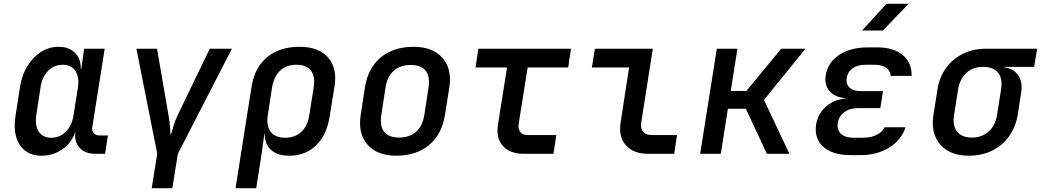

<svg xmlns="http://www.w3.org/2000/svg" viewBox="-20 -805 5449 1005"><path d="M196 10Q146 10 112 -16Q78 -42 64.5 -89Q51 -136 61 -197L85 -352Q95 -414 124 -460.5Q153 -507 195 -533.5Q237 -560 287 -560Q341 -560 372.5 -528.5Q404 -497 403 -445H406L420 -550H528L463 -139Q460 -120 470.5 -108Q481 -96 500 -96H545L530 0H478Q424 0 395.5 -32.5Q367 -65 375 -117V-118Q357 -60 308.5 -25Q260 10 196 10ZM248 -84Q293 -84 325 -116Q357 -148 365 -203L388 -347Q396 -402 374.5 -434Q353 -466 309 -466Q263 -466 231.5 -434Q200 -402 192 -347L170 -203Q162 -148 183 -116Q204 -84 248 -84Z M774 180 803 0 694 -550H802L862 -202Q868 -169 870 -140.5Q872 -112 873 -95Q879 -112 886.5 -140.5Q894 -169 910 -202L1078 -550H1194L911 0L882 180Z M1213 180 1297 -353Q1313 -452 1378.5 -506Q1444 -560 1548 -560Q1648 -560 1697 -504.5Q1746 -449 1731 -353L1706 -198Q1691 -99 1635 -44.5Q1579 10 1494 10Q1432 10 1398.5 -20.5Q1365 -51 1366 -105H1364L1346 23L1321 180ZM1472 -84Q1524 -84 1557 -114.5Q1590 -145 1599 -203L1622 -347Q1631 -405 1607.5 -435.5Q1584 -466 1532 -466Q1479 -466 1446.5 -435.5Q1414 -405 1404 -347L1382 -203Q1373 -147 1396.5 -115.5Q1420 -84 1472 -84Z M2054 10Q1954 10 1903.5 -48Q1853 -106 1868 -203L1890 -347Q1906 -448 1972.5 -504Q2039 -560 2145 -560Q2245 -560 2296 -502Q2347 -444 2332 -348L2309 -203Q2293 -102 2226 -46Q2159 10 2054 10ZM2069 -85Q2123 -85 2157.5 -115Q2192 -145 2201 -203L2223 -347Q2232 -405 2208 -435Q2184 -465 2130 -465Q2076 -465 2041.5 -435Q2007 -405 1998 -347L1976 -203Q1967 -145 1991 -115Q2015 -85 2069 -85Z M2721 0Q2648 0 2611.5 -42Q2575 -84 2587 -156L2634 -452H2469L2484 -550H2969L2954 -452H2742L2695 -157Q2691 -131 2703 -114.5Q2715 -98 2741 -98H2892L2877 0Z M3372 0Q3295 0 3255.5 -45.5Q3216 -91 3229 -167L3273 -452H3078L3094 -550H3397L3337 -167Q3331 -135 3346 -116.5Q3361 -98 3392 -98H3524L3509 0Z M3645 0 3732 -550H3840L3805 -329H3887L4069 -550H4196L3979 -282L4112 0H3994L3884 -236H3790L3753 0Z M4483 7H4433Q4338 7 4289.5 -36.5Q4241 -80 4252 -154Q4262 -213 4306.5 -250Q4351 -287 4416 -290Q4355 -293 4324.5 -325.5Q4294 -358 4302 -411Q4313 -478 4372.5 -517.5Q4432 -557 4523 -557H4572Q4657 -557 4705 -517Q4753 -477 4752 -408H4642Q4641 -434 4619 -450Q4597 -466 4558 -466H4510Q4469 -466 4443 -447.5Q4417 -429 4412 -397Q4407 -366 4426.5 -347Q4446 -328 4486 -328H4602L4588 -239H4471Q4428 -239 4399.5 -218Q4371 -197 4365 -162Q4360 -125 4382 -104.5Q4404 -84 4447 -84H4497Q4539 -84 4569 -99Q4599 -114 4610 -139H4720Q4698 -72 4634.5 -32.5Q4571 7 4483 7ZM4492 -645 4620 -785H4736L4601 -645Z M5052 10Q4952 10 4901.5 -48.5Q4851 -107 4866 -203L4887 -337Q4897 -401 4932 -449Q4967 -497 5020.5 -523.5Q5074 -550 5141 -550H5409L5393 -455H5236L5235 -453Q5286 -446 5310 -410.5Q5334 -375 5325 -319L5307 -203Q5296 -139 5261.5 -91Q5227 -43 5173 -16.5Q5119 10 5052 10ZM5067 -85Q5120 -85 5155 -116.5Q5190 -148 5199 -203L5220 -337Q5229 -395 5204 -425Q5179 -455 5126 -455Q5073 -455 5038.5 -423.5Q5004 -392 4995 -337L4974 -203Q4965 -148 4989.5 -116.5Q5014 -85 5067 -85Z"/></svg>

Font: JetBrains Mono NL SemiBold
Style: Italic
Weight: 600
Italic angle: -9°
Monospace: yes
Designer: Philipp Nurullin, Konstantin Bulenkov
Foundry: JetBrains
Version: Version 2.305; ttfautohint (v1.8.4.7-5d5b)